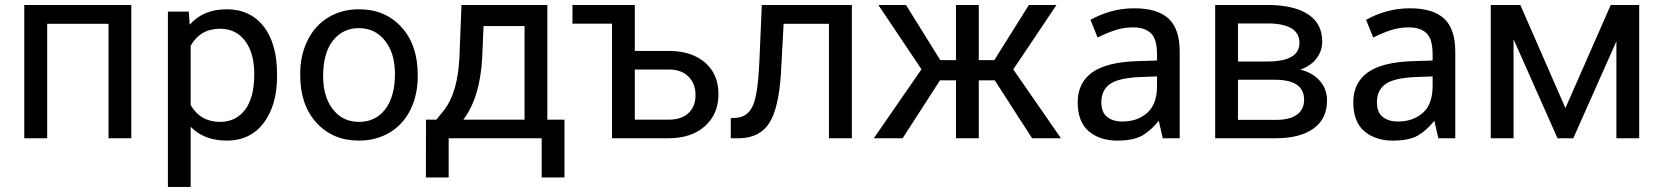

<svg xmlns="http://www.w3.org/2000/svg" viewBox="-20 -548 6594 761"><path d="M500.5 0H410.2V-453.6H167V0H76.2V-528.3H500.5Z M951.2 -112.8Q987.8 -160.6 987.8 -254.9Q987.8 -337.9 951.2 -386.2Q915 -434.1 852.1 -434.1Q774.4 -434.1 735.8 -367.2V-131.3Q774.4 -64.9 853 -64.9Q915 -65.4 951.2 -112.8ZM1078.1 -253.4V-245.6Q1078.1 -131.3 1025.4 -61Q971.7 9.3 879.4 9.3Q789.1 9.3 735.8 -45.4V190.9V192.9H733.4H647.5H645.5V190.9V-500V-502H647.5H726.1H728L728.5 -500L731.9 -450.2Q785.6 -511.2 878.4 -511.2Q971.7 -511.2 1025.4 -442.9Q1078.1 -374.5 1078.1 -253.4Z M1260.7 -245.6Q1260.7 -164.1 1299.8 -114.3Q1338.4 -64.9 1402.8 -64.9Q1468.3 -64.9 1506.8 -114.7Q1545.4 -165 1545.4 -255.4Q1545.4 -336.9 1505.9 -386.7Q1466.8 -436.5 1402.3 -436.5Q1338.9 -436.5 1299.8 -387.2Q1260.7 -337.9 1260.7 -245.6ZM1169.9 -249.5V-255.4Q1169.9 -329.1 1199.2 -388.2Q1228.5 -447.3 1281.2 -479Q1334.5 -511.2 1402.3 -511.2Q1507.3 -511.2 1571.8 -439.9Q1635.7 -369.1 1635.7 -251.5V-245.6Q1635.7 -172.4 1607.4 -114.3Q1579.1 -56.2 1525.9 -23.4Q1499 -7.3 1468.3 1Q1437.5 9.3 1402.8 9.3Q1298.3 9.3 1233.9 -62Q1169.9 -132.8 1169.9 -249.5Z M1816.4 -73.7H2059.1V-444.8H1896.5L1891.1 -318.8Q1882.8 -161.1 1816.4 -73.7ZM1709.5 -73.7 1740.7 -112.3Q1793.5 -180.7 1800.8 -317.4L1809.1 -528.3H2149.4V-73.7H2217.3V155.3H2127V0H1758.3V155.3H1668L1668.5 -73.7Z M2496.1 -272.5V-73.7H2630.4Q2681.2 -73.7 2709 -99.9Q2736.8 -126 2736.8 -171.4Q2736.8 -215.3 2709.7 -243.4Q2682.6 -271.5 2633.8 -272.5ZM2249 -528.3H2496.1V-346.2H2633.3Q2723.1 -345.2 2775.4 -299.3Q2827.6 -253.4 2827.6 -174.8Q2827.6 -95.7 2773.9 -47.9Q2720.2 0 2629.4 0H2405.8V-454.1H2249Z M3356.4 -528.3V0H3265.6V-453.6H3085.9L3075.2 -255.9Q3066.4 -119.6 3029.5 -61Q2992.7 -2.4 2912.6 0H2876.5V-79.6L2902.3 -81.5Q2946.3 -86.4 2965.3 -132.3Q2984.4 -178.2 2989.7 -302.2L2999.5 -528.3Z M3922.9 -229.5H3859.4V0H3769V-229.5H3705.6L3557.6 0H3443.4L3632.3 -273.4L3461.4 -528.3H3570.8L3707 -309.6H3769V-528.3H3859.4V-309.6H3920.9L4058.1 -528.3H4167.5L3996.1 -272.9L4185.1 0H4070.8Z M4526.4 -100.1Q4565.4 -133.8 4565.9 -205.1V-245.1L4499.5 -242.7Q4411.1 -238.8 4377.9 -213.9Q4345.2 -189 4345.2 -143.1Q4345.2 -103 4367.7 -85Q4390.6 -66.4 4428.2 -66.4Q4486.8 -65.9 4526.4 -100.1ZM4305.7 -471.2Q4337.9 -489.3 4381.8 -502.4Q4426.3 -515.1 4476.1 -515.1Q4567.4 -515.1 4611.8 -474.1Q4655.8 -433.1 4655.8 -343.3V-4.4V-2V0H4653.3H4651.4H4592.3H4590.3H4588.4V-2L4587.9 -3.4L4572.8 -69.3Q4541.5 -30.3 4507.3 -10.7Q4489.3 -0.5 4464.4 4.4Q4439.5 9.3 4407.7 9.3Q4339.8 9.3 4295.9 -27.3Q4251.5 -64.5 4251.5 -142.6Q4251.5 -219.2 4308.6 -260.7Q4365.7 -301.8 4487.3 -305.7L4565.9 -308.1V-333.5Q4565.9 -393.6 4541.5 -416.5Q4517.1 -439.5 4471.2 -439.5Q4434.1 -439.5 4399.4 -428.2Q4364.7 -416.5 4335 -401.4L4333 -400.4L4330.6 -399.4L4329.6 -401.4L4328.6 -403.8L4303.7 -465.8L4302.7 -467.8L4301.8 -469.2L4303.7 -470.2Z M4886.7 -304.2H5003.4Q5130.4 -304.2 5130.4 -378.4Q5130.4 -452.6 5010.3 -455.1H4886.7ZM4886.7 -231.9V-72.8H5036.1Q5092.8 -72.8 5120.8 -93.8Q5148.9 -114.7 5148.9 -152.8Q5148.9 -231.9 5032.7 -231.9ZM4796.4 0V-528.3H5002.4Q5107.9 -528.3 5164.3 -491.5Q5220.7 -454.6 5220.7 -383.3Q5220.7 -346.7 5198.7 -317.1Q5176.8 -287.6 5133.8 -272Q5181.6 -260.7 5210.7 -228Q5239.7 -195.3 5239.7 -149.9Q5239.7 -77.1 5186.3 -38.6Q5132.8 0 5035.2 0Z M5618.7 -100.1Q5657.7 -133.8 5658.2 -205.1V-245.1L5591.8 -242.7Q5503.4 -238.8 5470.2 -213.9Q5437.5 -189 5437.5 -143.1Q5437.5 -103 5460 -85Q5482.9 -66.4 5520.5 -66.4Q5579.1 -65.9 5618.7 -100.1ZM5397.9 -471.2Q5430.2 -489.3 5474.1 -502.4Q5518.6 -515.1 5568.4 -515.1Q5659.7 -515.1 5704.1 -474.1Q5748 -433.1 5748 -343.3V-4.4V-2V0H5745.6H5743.7H5684.6H5682.6H5680.7V-2L5680.2 -3.4L5665 -69.3Q5633.8 -30.3 5599.6 -10.7Q5581.5 -0.5 5556.6 4.4Q5531.7 9.3 5500 9.3Q5432.1 9.3 5388.2 -27.3Q5343.8 -64.5 5343.8 -142.6Q5343.8 -219.2 5400.9 -260.7Q5458 -301.8 5579.6 -305.7L5658.2 -308.1V-333.5Q5658.2 -393.6 5633.8 -416.5Q5609.4 -439.5 5563.5 -439.5Q5526.4 -439.5 5491.7 -428.2Q5457 -416.5 5427.2 -401.4L5425.3 -400.4L5422.9 -399.4L5421.9 -401.4L5420.9 -403.8L5396 -465.8L5395 -467.8L5394 -469.2L5396 -470.2Z M6184.6 -119.6 6364.3 -528.3H6477.1V0H6386.7V-384.3L6215.8 0H6153.3L5979 -392.6V0H5888.7V-528.3H6005.9Z"/></svg>

Font: MAUL
Style: Regular
Weight: 400
Designer: MAUL
Version: Version 1.0; 2020; ttfautohint (v1.8.3)